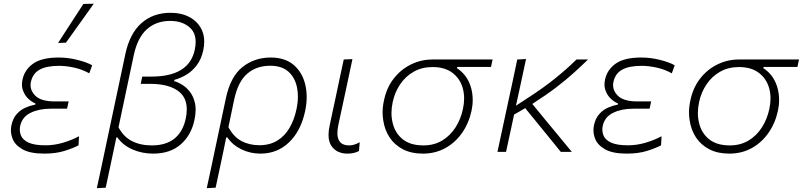

<svg xmlns="http://www.w3.org/2000/svg" viewBox="-20 -813 4298 1028"><path d="M217.5 9.5Q140.5 9.5 99.8 -14Q59 -37.5 46.5 -72.5Q38.5 -94.5 38.5 -116.5Q38.5 -129 41 -141.5Q49 -179.5 69.8 -202.5Q90.5 -225.5 117.2 -237Q144 -248.5 169 -253L170 -259Q152 -266 133 -283Q114 -300 104 -326.5Q97.5 -342 97.5 -361Q97.5 -373 100.5 -387Q112 -440.5 158.2 -472.8Q204.5 -505 294 -505Q345 -505 395.2 -492.2Q445.5 -479.5 473.5 -463.5L458 -420.5Q419 -442 376.5 -451.2Q334 -460.5 296 -460.5Q229.5 -460.5 192.5 -440.2Q155.5 -420 145.5 -374.5Q143.5 -365.5 143.5 -357Q143.5 -326 168 -301.5Q199 -270 272.5 -270H347.5L339 -231H250.5Q189 -231 143.8 -209Q98.5 -187 88 -138.5Q86 -128.5 86 -119Q86 -103 92 -88Q101.5 -64 132.8 -49.5Q164 -35 223.5 -35Q271 -35 318 -49Q365 -63 403 -83.5L400.5 -35Q373 -20 325.8 -5.2Q278.5 9.5 217.5 9.5ZM291 -583Q325.5 -636.5 359.2 -688.5Q393 -740.5 426.5 -792L482 -793Q444.5 -740.5 407.5 -688.5Q370.5 -636.5 333 -584.5Z M498.5 194.5Q510.5 139 522 85.5Q533.5 32.5 546 -28L651 -523Q674.5 -633.5 737.2 -689Q800 -744.5 893 -744.5Q953 -744.5 997.2 -720Q1041.5 -695.5 1061.5 -650.5Q1073.5 -623 1073.5 -590Q1073.5 -568.5 1068.5 -544.5Q1058 -496 1033.5 -463.8Q1009 -431.5 977.5 -412.8Q946 -394 914 -385.5L912.5 -378.5Q930.5 -374 953.5 -360.5Q976.5 -347 996 -322.5Q1015.5 -298 1024 -260.5Q1027.5 -244.5 1027.5 -226Q1027.5 -200.5 1021 -170Q1003.5 -88.5 947.2 -39.5Q891 9.5 800 9.5Q739.5 9.5 688 -13.5Q636.5 -36.5 609 -77H603L592.5 -27Q580 32.5 569 84.2Q558 136 546 192ZM792.5 -34.5Q870.5 -34.5 915.5 -72.2Q960.5 -110 974.5 -178.5Q980 -204.5 980 -227Q980 -286 942.5 -319Q891 -364 784 -364H733.5L741.5 -403H791Q993 -403 1023 -547.5Q1027.5 -569.5 1027.5 -588.5Q1027.5 -635 999.5 -662.5Q960 -701 891 -701Q816 -701 766 -656Q716 -611 696 -516.5L614.5 -131.5Q641 -81 686.2 -57.8Q731.5 -34.5 792.5 -34.5Z M1087 194.5Q1099 138.5 1110.5 85.5Q1122 32.5 1134.5 -28L1189 -285Q1213.5 -402.5 1278 -453.8Q1342.5 -505 1429 -505Q1506.5 -505 1552.8 -465Q1599 -425 1614.5 -360Q1622 -328 1622 -293.5Q1622 -258 1614 -219.5Q1591.5 -112.5 1528.2 -51.5Q1465 9.5 1374 9.5Q1320 9.5 1272.5 -13.5Q1225 -36.5 1197.5 -77H1191L1181 -27Q1168.5 32.5 1157.5 84.5Q1146 136 1134.5 192ZM1368.5 -35.5Q1425 -35.5 1465.2 -60.5Q1505.5 -85.5 1530.5 -128.8Q1555.5 -172 1567 -226.5Q1575 -263 1575 -296Q1575 -320.5 1570.5 -343.5Q1560 -397 1524.5 -429Q1489 -461 1426.5 -461Q1353 -461 1303.5 -418.2Q1254 -375.5 1233.5 -278.5L1203 -132.5Q1229.5 -81.5 1271.8 -58.5Q1314 -35.5 1368.5 -35.5Z M1840.5 9.5Q1786 9.5 1757.5 -27.5Q1739 -50.5 1739 -90.5Q1739 -114 1745.5 -143.5Q1754 -183.5 1760 -212Q1766 -240.5 1773 -271.5Q1786 -334 1797.2 -386.5Q1808.5 -439 1820.5 -494.5L1867 -496.5Q1847.5 -404.5 1831 -327Q1814 -249 1802.5 -195L1792 -146Q1786.5 -120.5 1786.5 -101Q1786.5 -78 1794 -63Q1807.5 -34.5 1850.5 -34.5Q1875.5 -34.5 1906 -51.5L1902 -4.5Q1891 1.5 1875.8 5.5Q1860.5 9.5 1840.5 9.5Z M2244.5 9.5Q2181.5 9.5 2136.8 -14Q2092 -37.5 2065.8 -77.5Q2039.5 -117.5 2032 -168.5Q2028.5 -189 2028.5 -210.5Q2028.5 -241.5 2035.5 -273.5Q2049.5 -343 2088.2 -392.5Q2127 -442 2181 -468.2Q2235 -494.5 2295.5 -494.5H2617.5L2609 -454.5H2428L2426.5 -448Q2479 -414 2499.5 -352Q2511 -316.5 2511 -278Q2511 -249 2504.5 -219Q2489.5 -151.5 2453 -100Q2416.5 -48.5 2363.2 -19.5Q2310 9.5 2244.5 9.5ZM2247 -34.5Q2304.5 -34.5 2347.8 -60.8Q2391 -87 2419 -131Q2447 -175 2458.5 -229Q2465 -258.5 2465 -285.5Q2465 -315 2457.5 -341.5Q2443 -392.5 2402.2 -423.2Q2361.5 -454 2296 -454Q2239 -454 2195 -429Q2151 -404 2122.2 -361.2Q2093.5 -318.5 2082.5 -266Q2076 -236 2076 -208Q2076 -179 2083 -152.5Q2096 -99.5 2136.8 -67Q2177.5 -34.5 2247 -34.5Z M2643.5 0Q2655.5 -55.5 2666.5 -107.5Q2677.5 -159.5 2691 -221L2701.5 -270Q2715 -332 2726.5 -385.5Q2737.5 -438.5 2749.5 -494.5L2796.5 -497Q2780.5 -423.5 2767 -359.5Q2753 -295.5 2742.5 -247L2800.5 -285Q2891 -343 2956.5 -396.5Q3022 -450 3066.5 -494.5H3128.5Q3094 -461 3054.2 -424.8Q3014.5 -388.5 2960.5 -347Q2906.5 -305.5 2830 -256.5L2908 -161.5Q2938.5 -125 2973 -83Q3007.5 -41 3041.5 0H2982.5Q2954 -35 2926.5 -69Q2899 -102.5 2869.5 -139L2792 -234L2732.5 -199.5Q2721 -146 2710.8 -98.5Q2700.5 -51 2689.5 0Z M3336.5 9.5Q3259.5 9.5 3218.8 -14Q3178 -37.5 3165.5 -72.5Q3157.5 -94.5 3157.5 -116.5Q3157.5 -129 3160 -141.5Q3168 -179.5 3188.8 -202.5Q3209.5 -225.5 3236.2 -237Q3263 -248.5 3288 -253L3289 -259Q3271 -266 3252 -283Q3233 -300 3223 -326.5Q3216.5 -342 3216.5 -361Q3216.5 -373 3219.5 -387Q3231 -440.5 3277.2 -472.8Q3323.5 -505 3413 -505Q3464 -505 3514.2 -492.2Q3564.5 -479.5 3592.5 -463.5L3577 -420.5Q3538 -442 3495.5 -451.2Q3453 -460.5 3415 -460.5Q3348.5 -460.5 3311.5 -440.2Q3274.5 -420 3264.5 -374.5Q3262.5 -365.5 3262.5 -357Q3262.5 -326 3287 -301.5Q3318 -270 3391.5 -270H3466.5L3458 -231H3369.5Q3308 -231 3262.8 -209Q3217.5 -187 3207 -138.5Q3205 -128.5 3205 -119Q3205 -103 3211 -88Q3220.5 -64 3251.8 -49.5Q3283 -35 3342.5 -35Q3390 -35 3437 -49Q3484 -63 3522 -83.5L3519.5 -35Q3492 -20 3444.8 -5.2Q3397.5 9.5 3336.5 9.5Z M3885 9.5Q3822 9.5 3777.2 -14Q3732.5 -37.5 3706.2 -77.5Q3680 -117.5 3672.5 -168.5Q3669 -189 3669 -210.5Q3669 -241.5 3676 -273.5Q3690 -343 3728.8 -392.5Q3767.5 -442 3821.5 -468.2Q3875.5 -494.5 3936 -494.5H4258L4249.5 -454.5H4068.5L4067 -448Q4119.5 -414 4140 -352Q4151.5 -316.5 4151.5 -278Q4151.5 -249 4145 -219Q4130 -151.5 4093.5 -100Q4057 -48.5 4003.8 -19.5Q3950.5 9.5 3885 9.5ZM3887.5 -34.5Q3945 -34.5 3988.2 -60.8Q4031.5 -87 4059.5 -131Q4087.5 -175 4099 -229Q4105.5 -258.5 4105.5 -285.5Q4105.5 -315 4098 -341.5Q4083.5 -392.5 4042.8 -423.2Q4002 -454 3936.5 -454Q3879.5 -454 3835.5 -429Q3791.5 -404 3762.8 -361.2Q3734 -318.5 3723 -266Q3716.5 -236 3716.5 -208Q3716.5 -179 3723.5 -152.5Q3736.5 -99.5 3777.2 -67Q3818 -34.5 3887.5 -34.5Z"/></svg>

Font: Heraclito ExtraLight
Style: Italic
Weight: 200
Italic angle: -12°
Designer: Kostas Bartsokas (font) & Cristiano Sobral (main changes)
Foundry: Kostas Bartsokas (font) & Cristiano Sobral (main changes)
Version: Version 1.00;July 8, 2020;FontCreator 13.0.0.2655 64-bit